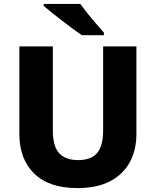

<svg xmlns="http://www.w3.org/2000/svg" viewBox="-20 -951 796 981"><path d="M677 -267Q677 -185 643.5 -123Q610 -61 543.5 -25.5Q477 10 375 10Q231 10 155 -64Q79 -138 79 -266V-714H250V-285Q250 -203 282.5 -168Q315 -133 379 -133Q446 -133 476.5 -169.5Q507 -206 507 -286V-714H677ZM390 -931Q406 -909 428 -881.5Q450 -854 472.5 -828.5Q495 -803 511 -784V-771H399Q379 -784 352.5 -803.5Q326 -823 297.5 -845Q269 -867 244 -887Q219 -907 203 -921V-931Z"/></svg>

Font: Noto Sans ExtraBold
Style: Regular
Weight: 800
Designer: Monotype Design Team
Foundry: Monotype Imaging Inc.
Version: Version 2.007